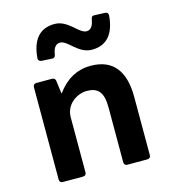

<svg xmlns="http://www.w3.org/2000/svg" viewBox="-107 -793 774 878"><g transform="rotate(-15 280.5 -354.0)"><path d="M234.4 -619.1C270.5 -619.1 302.7 -549.8 368.2 -549.8C438.5 -549.8 476.6 -595.7 483.4 -680.7C484.4 -690.4 478.5 -697.3 468.8 -697.3L418.9 -699.2C408.2 -700.2 404.3 -695.3 402.3 -684.6C397.5 -654.3 385.7 -637.7 366.2 -637.7C329.1 -637.7 296.9 -708 231.4 -708C161.1 -708 123 -662.1 116.2 -577.1C115.2 -567.4 121.1 -561.5 130.9 -560.5L180.7 -557.6C190.4 -556.6 195.3 -561.5 197.3 -572.3C202.1 -603.5 213.9 -619.1 234.4 -619.1ZM341.8 -480.5C275.4 -480.5 222.7 -449.2 182.6 -393.6H180.7L172.9 -454.1C171.9 -462.9 166 -468.8 156.2 -468.8H82C72.3 -468.8 66.4 -462.9 66.4 -453.1V-15.6C66.4 -5.9 72.3 0 82 0H177.7C187.5 0 193.4 -5.9 193.4 -15.6V-276.4C193.4 -338.9 250 -374 294.9 -374C346.7 -374 372.1 -348.6 372.1 -276.4V-15.6C372.1 -5.9 377.9 0 387.7 0H482.4C492.2 0 498 -5.9 498 -15.6V-292C498 -410.2 450.2 -480.5 341.8 -480.5Z"/></g></svg>

Font: Ed Sans Neue SemiBold
Style: Regular
Weight: 600
Designer: Stephen Hutchings
Version: Version 1.004;PS 001.004;hotconv 1.0.88;makeotf.lib2.5.64775